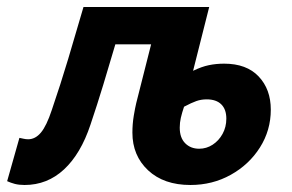

<svg xmlns="http://www.w3.org/2000/svg" viewBox="-48 -516 834 548"><path d="M22.1 12Q6.4 12 -5.6 8.9Q-17.5 5.7 -27.6 1.1L7.4 -122.5Q13.1 -121.5 19.3 -120Q25.5 -118.5 32.4 -118.5Q52.8 -118.5 68.8 -137.6Q84.8 -156.6 99.8 -202Q124.8 -275.1 146.7 -348.1Q168.6 -421 190.3 -496.1H549.1L503.1 -313.9Q527.6 -325.8 548.2 -330Q568.8 -334.3 591.7 -334.3Q655.8 -334.3 690.3 -297.7Q724.9 -261.1 724.9 -203.1Q724.9 -144 693.9 -95.1Q662.9 -46.2 610.7 -17.1Q558.6 12 495.4 12Q419.5 12 374.7 -29.9Q329.9 -71.8 329.9 -137.4Q329.9 -162.2 333.8 -185.7Q337.8 -209.2 340.8 -221.6L383.3 -389.4H281.2Q263.8 -330.3 246.7 -273.9Q229.6 -217.5 210.2 -160.1Q182.7 -77.2 134.9 -32.6Q87 12 22.1 12ZM520.5 -91.5Q541.2 -91.5 558.8 -102.9Q576.4 -114.3 587.2 -133.8Q598 -153.4 598 -177.3Q598 -204 583.5 -218.2Q569.1 -232.4 541.9 -232.4Q526.2 -232.4 512.5 -227.6Q498.8 -222.8 477.3 -211.4Q471.2 -193.2 468.1 -179.6Q465 -166 465 -151.7Q465 -122.8 480.6 -107.1Q496.1 -91.5 520.5 -91.5Z"/></svg>

Font: Source Sans Variable
Style: Italic
Weight: 200
Italic angle: -11°
Designer: Paul D. Hunt
Foundry: Adobe Systems Incorporated
Version: Version 3.006;hotconv 1.0.111;makeotfexe 2.5.65597